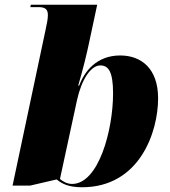

<svg xmlns="http://www.w3.org/2000/svg" viewBox="-20 -780 716 810"><path d="M326 10C569 10 647 -223 647 -365C647 -491 576 -546 487 -546C387 -546 336 -478 314 -419H310C331 -491 347 -557 355 -596L390 -760H110L108 -750H142C172 -750 182 -740 182 -716C182 -701 178 -680 172 -653L33 3H107L219 -23C241 -5 269 10 326 10ZM284 -4C262 -4 243 -16 233 -25L305 -358C324 -444 363 -504 403 -504C437 -504 457 -479 457 -386C457 -231 396 -4 284 -4Z"/></svg>

Font: Noto Serif Display Black
Style: Italic
Weight: 900
Italic angle: -12°
Designer: Monotype Design Team
Foundry: Monotype Imaging Inc.
Version: Version 2.009